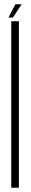

<svg xmlns="http://www.w3.org/2000/svg" viewBox="-20 -885 144 905"><path d="M33 0H69V-785H33ZM20 -802.5H41L82 -865H52.5Z"/></svg>

Font: Anybody ExtraCondensed ExtraLight
Style: Regular
Weight: 250
Width: 2
Version: Version 1.113;gftools[0.9.25]